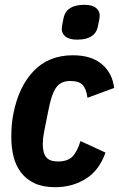

<svg xmlns="http://www.w3.org/2000/svg" viewBox="-20 -767 495 799"><path d="M210 12Q159 12 124.5 -4Q90 -20 68 -48.5Q46 -77 36.5 -115Q27 -153 27 -197Q27 -220 29 -246Q31 -272 36 -295Q58 -407 120.5 -472Q183 -537 283 -537Q361 -537 404.5 -499.5Q448 -462 455 -401L344 -360Q339 -398 323.5 -414Q308 -430 272 -430Q233 -430 213.5 -402.5Q194 -375 181 -306L163 -216Q158 -191 158 -168Q158 -130 172.5 -112.5Q187 -95 221 -95Q261 -95 281 -115Q301 -135 315 -180L419 -132Q393 -58 337 -23Q281 12 210 12ZM301 -602Q269 -602 253 -614.5Q237 -627 237 -647Q237 -653 239.5 -667Q242 -681 245 -694Q257 -747 331 -747Q363 -747 379 -734.5Q395 -722 395 -702Q395 -696 392.5 -682Q390 -668 387 -655Q375 -602 301 -602Z"/></svg>

Font: IBM Plex Sans Cond
Style: Bold Italic
Weight: 700
Width: 3
Italic angle: -11°
Designer: Mike Abbink, Paul van der Laan, Pieter van Rosmalen
Foundry: Bold Monday
Version: Version 1.3